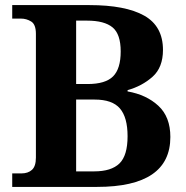

<svg xmlns="http://www.w3.org/2000/svg" viewBox="-20 -734 732 754"><path d="M28 0V-53H64Q90 -53 105.5 -67Q121 -81 121 -115V-601Q121 -638 102.5 -649.5Q84 -661 62 -661H28V-714H331Q473 -714 546.5 -672.5Q620 -631 620 -538Q620 -469 579 -432.5Q538 -396 481 -380V-375Q555 -362 602 -318.5Q649 -275 649 -196Q649 0 361 0ZM324 -404Q394 -404 424 -434Q454 -464 454 -532Q454 -600 422 -626.5Q390 -653 322 -653H279V-404ZM350 -61Q417 -61 449 -92Q481 -123 481 -199Q481 -273 451 -308Q421 -343 352 -343H279V-61Z"/></svg>

Font: Noto Serif Myanmar
Style: Bold
Weight: 700
Designer: Ben Mitchell and the Monotype Design Team
Foundry: Monotype Imaging Inc.
Version: Version 2.106; ttfautohint (v1.8.4.7-5d5b)